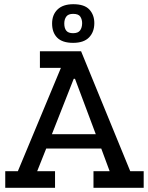

<svg xmlns="http://www.w3.org/2000/svg" viewBox="-20 -894 704 914"><path d="M425 0V-79H502L462 -187H200L157 -79H242V0H5V-79H65L270 -571H170V-650H366L600 -79H664V0ZM337 -519H331L227 -255H436ZM429 -784Q429 -742 404 -716Q379 -690 328 -690Q277 -690 252.5 -714.5Q228 -739 228 -782Q228 -824 254 -849Q280 -874 329 -874Q382 -874 405.5 -848.5Q429 -823 429 -784ZM371 -784Q371 -801 362.5 -814.5Q354 -828 328 -828Q305 -828 295.5 -815Q286 -802 286 -782Q286 -760 295.5 -748Q305 -736 328 -736Q352 -736 361.5 -749.5Q371 -763 371 -784Z"/></svg>

Font: Zilla Slab Medium
Style: Regular
Weight: 500
Designer: Typotheque.com
Foundry: Typotheque type foundry
Version: Version 1.1; 2017